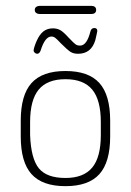

<svg xmlns="http://www.w3.org/2000/svg" viewBox="-20 -627 448 657"><path d="M51 -214V-160Q51 -72 88 -31Q125 10 204 10Q283 10 320 -31Q357 -72 357 -160V-214Q357 -302 320 -343Q283 -384 204 -384Q125 -384 88 -343Q51 -302 51 -214ZM325 -209V-165Q325 -89 295.5 -53.5Q266 -18 204 -18Q140 -18 113 -51Q86 -84 83 -165V-209Q83 -285 112.5 -320.5Q142 -356 204 -356Q266 -356 295.5 -320.5Q325 -285 325 -209ZM313 -521Q313 -526 310.5 -528.5Q308 -531 304 -531H302Q292 -531 289 -518Q277 -471 254 -471Q245 -471 239 -475Q233 -479 215 -498Q197 -518 186 -524Q175 -530 161 -530Q142 -530 128.5 -519.5Q115 -509 105 -486Q101 -477 98 -467.5Q95 -458 95 -454Q95 -450 99 -446.5Q103 -443 107 -443Q115 -443 119 -454Q134 -502 156 -502Q163 -502 169 -497.5Q175 -493 188 -479Q210 -457 220.5 -450Q231 -443 247 -443Q292 -443 306 -489Q308 -497 310.5 -508.5Q313 -520 313 -521ZM116 -607Q109 -607 104 -603.5Q99 -600 99 -593Q99 -586 104 -582.5Q109 -579 116 -579H292Q300 -579 304.5 -582.5Q309 -586 309 -593Q309 -600 304.5 -603.5Q300 -607 292 -607Z"/></svg>

Font: Beiruti ExtraLight
Style: Regular
Weight: 250
Designer: Arlette Boutros
Foundry: Boutros
Version: Version 1.41